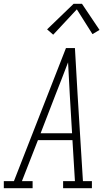

<svg xmlns="http://www.w3.org/2000/svg" viewBox="-54 -987 574 1007"><path d="M-34 0V-37H19L292 -735H339L353 -490L381 -37H428V0H277V-37H339L326 -252H145L61 -37H117V0ZM159 -288H324L312 -490Q310 -533 307.5 -575.5Q305 -618 303 -660Q287 -618 270.5 -575.5Q254 -533 237 -490ZM225 -805 193 -833 332 -967H376L468 -830L431 -808L349 -938Z"/></svg>

Font: Iosevka Slab XLtObl
Style: Regular
Weight: 200
Italic angle: -9°
Monospace: yes
Designer: Belleve Invis
Foundry: Belleve Invis
Version: Version 11.1.1; ttfautohint (v1.8.3)